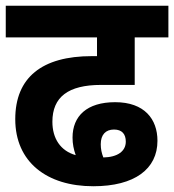

<svg xmlns="http://www.w3.org/2000/svg" viewBox="-20 -642 605 667"><path d="M304 5C448 5 527 -55 527 -153C527 -228 482 -287 380 -287C282 -287 232 -239 232 -164C232 -142 236 -123 243 -103C190 -118 162 -161 162 -219C162 -305 217 -347 331 -347H448V-512H565V-622H0V-512H317V-447H299C126 -447 33 -373 33 -228C33 -79 143 5 304 5ZM330 -141C330 -174 347 -192 376 -192C404 -192 417 -176 417 -150C417 -117 389 -96 339 -95C333 -110 330 -125 330 -141Z"/></svg>

Font: Noto Sans Devanagari SemiCondensed
Style: Bold
Weight: 700
Width: 4
Designer: Jelle Bosma - Monotype Design Team
Foundry: Monotype Imaging Inc.
Version: Version 2.004